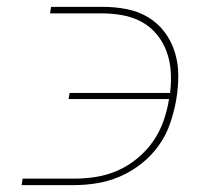

<svg xmlns="http://www.w3.org/2000/svg" viewBox="-20 -540 640 560"><path d="M43 0 46 -19H197Q228 -19 260 -24Q292 -29 323 -42.5Q354 -56 381 -78.5Q408 -101 427 -128.5Q446 -156 457 -187.5Q468 -219 473 -251H180L183 -269H476Q480 -301 478 -331.5Q476 -362 466 -389.5Q456 -417 437.5 -439.5Q419 -462 393.5 -476Q368 -490 338 -495.5Q308 -501 276 -501H126L129 -520H280Q315 -520 349 -513.5Q383 -507 411.5 -490Q440 -473 460 -446.5Q480 -420 490 -387.5Q500 -355 500 -320Q500 -285 494 -249Q488 -215 476.5 -181Q465 -147 444 -117Q423 -87 393.5 -63.5Q364 -40 330.5 -25.5Q297 -11 262.5 -5.5Q228 0 193 0Z"/></svg>

Font: Iosevka SS04 Th Ex Obl
Style: Regular
Weight: 100
Width: 7
Italic angle: -9°
Monospace: yes
Designer: Belleve Invis
Foundry: Belleve Invis
Version: Version 19.0.0; ttfautohint (v1.8.4)